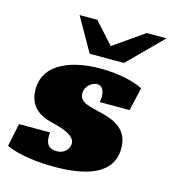

<svg xmlns="http://www.w3.org/2000/svg" viewBox="-116 -717 723 806"><g transform="rotate(15 246.0 -313.5)"><path d="M437 -304 460 -405C419 -426 349 -441 276 -441C158 -441 33 -403 33 -286C33 -203 95 -180 129 -171C178 -159 239 -143 239 -105C239 -86 224 -58 185 -58C151 -58 138 -77 138 -108C138 -114 138 -121 139 -127H4L-17 -27C11 -13 83 8 191 8C333 8 445 -27 445 -140C445 -220 387 -247 324 -262C278 -274 227 -279 227 -321C227 -353 256 -374 278 -374C303 -374 310 -349 310 -325C310 -317 308 -310 307 -304ZM423 -635 291 -543 208 -635H131L214 -489H363L509 -635Z"/></g></svg>

Font: Racing Sans One
Style: Regular
Weight: 400
Designer: Pablo Impallari, Rodrigo Fuenzalida
Foundry: Pablo Impallari, Rodrigo Fuenzalida
Version: Version 1.001